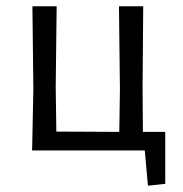

<svg xmlns="http://www.w3.org/2000/svg" viewBox="-20 -478 581 610"><path d="M505 106 450 112 440 0H82L86 -194L83 -458H160L157 -201L159 -60L359 -59L361 -194L358 -458H435L433 -201L434 -59H505Z"/></svg>

Font: Alegreya Sans
Style: Regular
Weight: 400
Designer: Juan Pablo del Peral
Foundry: Huerta Tipografica
Version: Version 2.008; ttfautohint (v1.6)